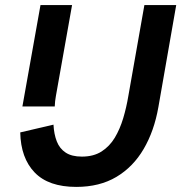

<svg xmlns="http://www.w3.org/2000/svg" viewBox="-20 -720 712 754"><path d="M279.5 14Q170.5 14 116 -42.8Q61.5 -99.5 59.5 -200L190 -230.5Q192 -193 203 -164.8Q214 -136.5 237.8 -120.8Q261.5 -105 301.5 -105Q347.5 -105 379 -125.2Q410.5 -145.5 430.8 -179.2Q451 -213 463.8 -255.5Q476.5 -298 484 -343L547 -700H672L602 -299.5Q585.5 -205.5 544.2 -135Q503 -64.5 437 -25.2Q371 14 279.5 14ZM68 -302 139 -700H263L199.5 -343Q197.5 -333 196.5 -322.8Q195.5 -312.5 195 -302Z"/></svg>

Font: Cabin
Style: Bold Italic
Weight: 700
Width: 4
Italic angle: -10°
Designer: Pablo Impallari
Foundry: Pablo Impallari. http://www.impallari.com Igino Marini. http://www.ikern.com
Version: Version 3.001